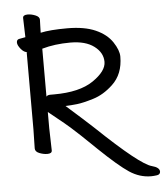

<svg xmlns="http://www.w3.org/2000/svg" viewBox="-59 -763 852 994"><g transform="rotate(-5 367.0 -266.0)"><path d="M182 -281Q174 -273 182 -280Q190 -287 202 -287H222Q355 -287 426 -335.5Q497 -384 497 -432Q497 -480 452.5 -513.5Q408 -547 329 -547Q248 -547 182 -528ZM686 179Q627 179 574 144Q521 109 422 14L344 -61Q283 -118 261 -135Q239 -152 182 -199V-115L185 1Q185 17 161 17Q141 17 119.5 8.5Q98 0 98 -17L100 -116V-517H105Q87 -517 70.5 -537Q54 -557 54 -571Q54 -587 68 -589L100 -595L97 -695Q97 -711 122 -711Q141 -711 162 -702.5Q183 -694 183 -679Q183 -667 182 -649Q181 -631 181 -611Q230 -622 320 -622Q409 -622 466.5 -596.5Q524 -571 552.5 -528Q581 -485 581 -452Q581 -361 524 -308Q476 -263 422 -246.5Q368 -230 336.5 -226.5Q305 -223 276 -222Q371 -138 417 -95Q634 112 695 127Q733 137 734 158Q734 174 716.5 176.5Q699 179 686 179Z"/></g></svg>

Font: LXGW WenKai Lite
Style: Bold
Weight: 700
Designer: LXGW / Fontworks Inc.
Foundry: LXGW / Fontworks Inc.
Version: Version 1.330;April 28, 2024